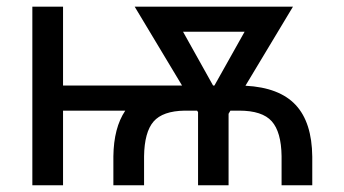

<svg xmlns="http://www.w3.org/2000/svg" viewBox="-20 -548 1017 568"><path d="M315.4 0V-85.4Q316.4 -169.9 350.6 -220.7H166.5V0H75.7V-528.3H166.5V-294.9H518.6L378.4 -528.3H846.7L706.1 -294.4Q806.6 -289.1 854.7 -237.5Q902.8 -186 903.8 -84.5V0H813V-86.4Q812 -157.7 783.9 -189.2Q755.9 -220.7 687.5 -220.7H661.6L656.2 -211.4V0H565.9V-216.3L563 -220.7H526.4Q461.4 -219.7 434.3 -188.5Q407.2 -157.2 406.2 -85.4V0ZM610.4 -294.9H614.3L703.6 -454.1H521.5Z"/></svg>

Font: Roboto-ThirdPerson-AD3FC
Style: ThirdPerson-AD3FC
Weight: 400
Designer: Google
Version: Version 2.137; 2017